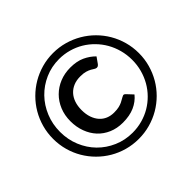

<svg xmlns="http://www.w3.org/2000/svg" viewBox="-167 -941 1162 1162"><g transform="rotate(-45 414.0 -360.5)"><path d="M534 -247.5Q538.5 -248 542.5 -245.8Q546.5 -243.5 549 -240.5L585 -202Q557 -167.5 515 -149Q473 -130.5 415 -130.5Q365.5 -130.5 325 -148Q284.5 -165.5 256 -196.2Q227.5 -227 211.8 -269.5Q196 -312 196 -361.5Q196 -412 213.5 -454.5Q231 -497 261.8 -527.5Q292.5 -558 334.2 -575Q376 -592 425 -592Q480 -592 518.8 -574Q557.5 -556 585.5 -527.5L557.5 -488Q555 -484.5 550.2 -481Q545.5 -477.5 538.5 -477.5Q531 -477.5 523.2 -482.8Q515.5 -488 504 -494.5Q492.5 -501 475 -506.2Q457.5 -511.5 430 -511.5Q397.5 -511.5 372 -501Q346.5 -490.5 328.5 -471Q310.5 -451.5 301 -423.8Q291.5 -396 291.5 -361.5Q291.5 -325.5 301.2 -297.5Q311 -269.5 328.2 -250.2Q345.5 -231 369 -221.2Q392.5 -211.5 420.5 -211.5Q446 -211.5 462.5 -215.5Q479 -219.5 491 -225.2Q503 -231 512.8 -237Q522.5 -243 534 -247.5ZM46.5 -360Q46.5 -410.5 59.5 -457.5Q72.5 -504.5 96.5 -545.5Q120.5 -586.5 154 -620Q187.5 -653.5 228.2 -677.5Q269 -701.5 316 -714.8Q363 -728 413.5 -728Q464 -728 511 -714.8Q558 -701.5 599 -677.5Q640 -653.5 673.5 -620Q707 -586.5 731 -545.5Q755 -504.5 768 -457.5Q781 -410.5 781 -360Q781 -309.5 767.8 -262.5Q754.5 -215.5 730.8 -174.8Q707 -134 673.5 -100.5Q640 -67 599 -43Q558 -19 511 -6Q464 7 413.5 7Q363 7 316 -6Q269 -19 228.2 -43Q187.5 -67 154 -100.5Q120.5 -134 96.5 -174.8Q72.5 -215.5 59.5 -262.5Q46.5 -309.5 46.5 -360ZM106 -360Q106 -294 129.8 -236.8Q153.5 -179.5 195 -137.2Q236.5 -95 292.8 -70.5Q349 -46 413.5 -46Q456.5 -46 496.5 -57Q536.5 -68 570.8 -88.2Q605 -108.5 633.2 -137Q661.5 -165.5 681.5 -200.5Q701.5 -235.5 712.5 -275.8Q723.5 -316 723.5 -360Q723.5 -404 712.5 -444.8Q701.5 -485.5 681.5 -520.5Q661.5 -555.5 633.2 -584.2Q605 -613 570.8 -633.5Q536.5 -654 496.5 -665.2Q456.5 -676.5 413.5 -676.5Q349 -676.5 292.8 -651.8Q236.5 -627 195 -584.2Q153.5 -541.5 129.8 -483.8Q106 -426 106 -360Z"/></g></svg>

Font: LatoLatin Semibold
Style: Regular
Weight: 600
Designer: Lukasz Dziedzic with Adam Twardoch and Botio Nikoltchev
Foundry: tyPoland Lukasz Dziedzic
Version: Version 2.015; 2015-08-06; http://www.latofonts.com/